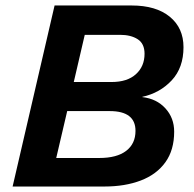

<svg xmlns="http://www.w3.org/2000/svg" viewBox="-20 -680 709 700"><path d="M26 0 179 -660H460Q549 -660 599 -619Q649 -578 649 -508Q649 -433 606 -387Q563 -341 499 -327V-326Q551 -320 583 -285Q615 -250 615 -200Q615 -133 583 -88.5Q551 -44 493.5 -22Q436 0 361 0ZM249 -381H387Q444 -381 475.5 -409.5Q507 -438 507 -484Q507 -521 482 -537Q457 -553 418 -553H289ZM185 -104H342Q406 -104 440 -130Q474 -156 474 -203Q474 -275 380 -275H225Z"/></svg>

Font: Work Sans SemiBold
Style: Italic
Weight: 600
Italic angle: -13°
Designer: Wei Huang
Foundry: Wei Huang
Version: Version 2.012; ttfautohint (v1.8.3)